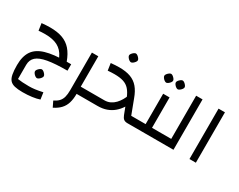

<svg xmlns="http://www.w3.org/2000/svg" viewBox="-114 -1251 2584 2079"><g transform="rotate(30 1178.5 -211.5)"><path d="M249 277Q188 277 149 267.5Q110 258 89 234Q68 210 59.5 165.5Q51 121 51 52Q51 -57 95 -123Q139 -189 237.5 -218.5Q336 -248 499 -248L555 -168Q402 -168 310 -151.5Q218 -135 177 -98Q136 -61 136 1V178Q162 182 196 184.5Q230 187 277 187Q314 187 352 182Q390 177 446 165L458 249Q421 262 366 269.5Q311 277 249 277ZM400 -257Q368 -325 307 -357.5Q246 -390 150 -390Q127 -390 106.5 -389Q86 -388 67 -386L54 -474Q83 -477 109.5 -478.5Q136 -480 160 -480Q251 -480 315.5 -456.5Q380 -433 424.5 -382Q469 -331 499 -248H555V-168Q488 -168 454 -187.5Q420 -207 400 -257ZM308 68Q298 68 285 59Q272 50 262.5 36.5Q253 23 253 13Q253 2 262.5 -10.5Q272 -23 285 -32.5Q298 -42 308 -42Q319 -42 331.5 -32.5Q344 -23 353.5 -10.5Q363 2 363 13Q363 23 353.5 36Q344 49 331 58.5Q318 68 308 68Z M765 -90H885V0H765ZM617 259 583 189Q622 170 644.5 146Q667 122 676.5 87Q686 52 686 0V-470H766V0Q766 66 751 114.5Q736 163 703 198Q670 233 617 259Z M1397 -90H1457V0H1401Q1371 0 1354 -13.5Q1337 -27 1326 -56L1257 -236Q1233 -294 1203 -327.5Q1173 -361 1128.5 -375.5Q1084 -390 1015 -390Q996 -390 975.5 -389Q955 -388 932 -386L919 -474Q948 -477 974.5 -478.5Q1001 -480 1025 -480Q1109 -480 1166.5 -458.5Q1224 -437 1263 -391Q1302 -345 1329 -270ZM1261 -265 1335 -233Q1317 -183 1289.5 -140.5Q1262 -98 1224.5 -66.5Q1187 -35 1138.5 -17.5Q1090 0 1028 0H845V-90H1061Q1101 -90 1133.5 -106Q1166 -122 1190.5 -148Q1215 -174 1232.5 -204.5Q1250 -235 1261 -265ZM1104 -590Q1094 -590 1081 -599Q1068 -608 1058.5 -621.5Q1049 -635 1049 -645Q1049 -656 1058.5 -668.5Q1068 -681 1081 -690.5Q1094 -700 1104 -700Q1115 -700 1127.5 -690.5Q1140 -681 1149.5 -668.5Q1159 -656 1159 -645Q1159 -635 1149.5 -622Q1140 -609 1127 -599.5Q1114 -590 1104 -590Z M1657 -90H1777V0H1417V-90H1577V-470H1657ZM1545 -590Q1535 -590 1522 -599Q1509 -608 1499.5 -621.5Q1490 -635 1490 -645Q1490 -656 1499.5 -668.5Q1509 -681 1522 -690.5Q1535 -700 1545 -700Q1556 -700 1568.5 -690.5Q1581 -681 1590.5 -668.5Q1600 -656 1600 -645Q1600 -635 1590.5 -622Q1581 -609 1568 -599.5Q1555 -590 1545 -590ZM1689 -590Q1679 -590 1666 -599Q1653 -608 1643.5 -621.5Q1634 -635 1634 -645Q1634 -656 1643.5 -668.5Q1653 -681 1666 -690.5Q1679 -700 1689 -700Q1700 -700 1712.5 -690.5Q1725 -681 1734.5 -668.5Q1744 -656 1744 -645Q1744 -635 1734.5 -622Q1725 -609 1712 -599.5Q1699 -590 1689 -590Z M1977 0H1737V-90H1897V-630H1977Z M2177 0V-630H2257V0Z"/></g></svg>

Font: Changa
Style: Regular
Weight: 400
Designer: Eduardo Rodriguez Tunni
Foundry: Eduardo Rodriguez Tunni
Version: Version 3.003